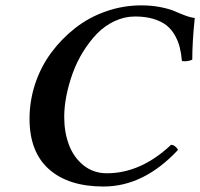

<svg xmlns="http://www.w3.org/2000/svg" viewBox="-20 -678 738 708"><path d="M361.8 9.8Q232.4 9.8 160.6 -54Q88.9 -117.7 88.9 -240.2Q88.9 -305.7 109.6 -368.7Q130.4 -431.6 168.7 -483.4Q207 -535.2 257.6 -574.7Q308.1 -614.3 371.1 -636.2Q434.1 -658.2 501 -658.2Q539.6 -658.2 572.3 -651.6Q605 -645 623.3 -637Q641.6 -628.9 662.1 -621.1Q682.6 -613.3 698.2 -611.8Q689 -524.4 689 -458Q681.6 -454.1 669.7 -452.6Q657.7 -451.2 650.9 -453.1Q648.4 -481 642.8 -503.4Q637.2 -525.9 624.8 -547.9Q612.3 -569.8 594 -584.5Q575.7 -599.1 546.1 -608.2Q516.6 -617.2 478 -617.2Q439 -617.2 402.6 -600.1Q366.2 -583 338.1 -554.2Q310.1 -525.4 286.9 -488Q263.7 -450.7 248.5 -409.2Q233.4 -367.7 225.1 -326.2Q216.8 -284.7 216.8 -247.1Q216.8 -189.9 234.4 -143.6Q252 -97.2 288.3 -68.1Q324.7 -39.1 374 -39.1Q499.5 -39.1 610.8 -144Q618.7 -144 626.2 -137.9Q633.8 -131.8 636.2 -125Q510.3 9.8 361.8 9.8Z"/></svg>

Font: Common Serif SemiBold
Style: Italic
Weight: 600
Italic angle: -12°
Designer: Philipp H. Poll, Khaled Hosny
Foundry: Stefan Peev, Context Ltd.
Version: Version 1.026